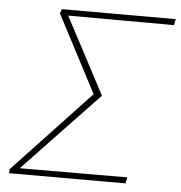

<svg xmlns="http://www.w3.org/2000/svg" viewBox="-49 -705 710 752"><g transform="rotate(5 306.0 -329.0)"><path d="M607 -634 191 -635 350 -334 54 -23 477 -24 472 0H14L15 -16L317 -337L158 -641L164 -658H612Z"/></g></svg>

Font: Ysabeau Infant Extralight
Style: Italic
Weight: 200
Italic angle: -12°
Designer: Christian Thalmann (Catharsis Fonts)
Version: Version 0.003